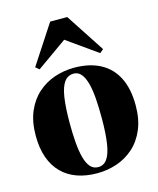

<svg xmlns="http://www.w3.org/2000/svg" viewBox="-116 -851 779 945"><g transform="rotate(-15 273.5 -378.5)"><path d="M16.5 -244.5Q16.5 -316 38.8 -367.8Q61 -419.5 99 -453.2Q137 -487 185 -503.2Q233 -519.5 285 -519.5Q363 -519.5 418 -490.2Q473 -461 501.8 -403.8Q530.5 -346.5 530.5 -262.5Q530.5 -191.5 508.2 -139.5Q486 -87.5 448.2 -54Q410.5 -20.5 362.5 -4.2Q314.5 12 262.5 12Q205.5 12 160 -4.2Q114.5 -20.5 82.5 -52.8Q50.5 -85 33.5 -133Q16.5 -181 16.5 -244.5ZM274.5 -16Q302.5 -16 319.8 -40Q337 -64 345 -114.8Q353 -165.5 353 -245.5Q353 -298.5 349.8 -343.5Q346.5 -388.5 337.8 -421.8Q329 -455 313.8 -473.5Q298.5 -492 275.5 -492Q246 -492 228 -468Q210 -444 202 -393Q194 -342 194 -260.5Q194 -208 197.5 -163.5Q201 -119 209.8 -85.8Q218.5 -52.5 234.2 -34.2Q250 -16 274.5 -16ZM119.5 -555.5 101 -571 230.5 -769H317.5L447 -571L428.5 -555.5L274 -665Z"/></g></svg>

Font: Merriweather 144pt ExtraBold
Style: Regular
Weight: 800
Version: Version 2.100